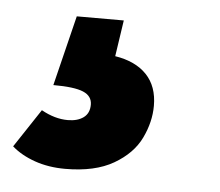

<svg xmlns="http://www.w3.org/2000/svg" viewBox="-73 -52 406 354"><g transform="rotate(5 129.5 125.0)"><path d="M133 51Q171 57 191.5 78.5Q212 100 212 136Q212 166 197.5 196Q183 226 148.5 246Q114 266 59 266Q28 266 2.5 257Q-23 248 -40 233L7 162Q32 176 56 176Q74 176 85 168Q96 160 96 144Q96 128 79.5 121Q63 114 24 114L56 -16H143Z"/></g></svg>

Font: Fira Sans Extra Condensed ExtraBold
Style: Italic
Weight: 800
Width: 3
Italic angle: -8°
Designer: Carrois Corporate & Edenspiekermann AG
Foundry: Carrois Corporate GbR & Edenspiekermann AG
Version: Version 4.203